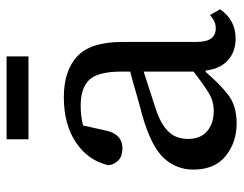

<svg xmlns="http://www.w3.org/2000/svg" viewBox="-96 -612 723 570"><g transform="rotate(-90 265.0 -327.5)"><path d="M435 11Q396 11 370.5 -12Q345 -35 340 -78H336Q301 -37 268.5 -11.5Q236 14 183 14Q127 14 86.5 -18.5Q46 -51 46 -115Q46 -165 80.5 -202.5Q115 -240 210 -267Q242 -275 274 -284.5Q306 -294 337 -302V-327Q337 -398 312.5 -423.5Q288 -449 236 -449Q206 -449 177 -442L163 -379Q153 -325 109 -325Q86 -325 73.5 -337Q61 -349 59 -367Q73 -427 126.5 -463Q180 -499 261 -499Q339 -499 382 -459.5Q425 -420 425 -325V-106Q425 -75 435.5 -61.5Q446 -48 465 -48Q478 -48 487.5 -53Q497 -58 505 -65L522 -35Q490 11 435 11ZM137 -131Q137 -93 160 -73.5Q183 -54 220 -54Q249 -54 273 -68.5Q297 -83 337 -114V-262L235 -229Q193 -216 172 -200Q151 -184 144 -166.5Q137 -149 137 -131ZM136 -604V-669H382V-604Z"/></g></svg>

Font: Source Serif 4 SmText
Style: Regular
Weight: 400
Designer: Frank Grießhammer
Foundry: Adobe
Version: Version 4.005;hotconv 1.1.0;makeotfexe 2.6.0